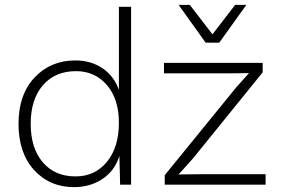

<svg xmlns="http://www.w3.org/2000/svg" viewBox="-20 -758 1152 788"><path d="M991 -738 880 -583H824L713 -738H759L852 -617L945 -738ZM468 -730H518V0H473L470 -118Q451 -57 400.5 -23.5Q350 10 284 10Q184 10 120 -60Q56 -130 56 -250Q56 -370 122 -440Q188 -510 289 -510Q353 -510 400.5 -478Q448 -446 468 -389ZM656 0V-39L950 -400L1002 -458L923 -457H653V-500H1058V-461L773 -109L713 -42L803 -43H1070V0ZM290 -34Q370 -34 419 -94Q468 -154 468 -254Q468 -351 419 -408.5Q370 -466 292 -466Q206 -466 156 -408Q106 -350 106 -250Q106 -150 155.5 -92Q205 -34 290 -34Z"/></svg>

Font: Elaine Sans Light
Style: Regular
Weight: 300
Designer: Wei Huang
Foundry: Wei Huang
Version: Version 2.001;December 24, 2019;FontCreator 12.0.0.2547 64-b